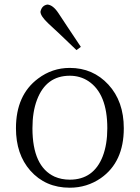

<svg xmlns="http://www.w3.org/2000/svg" viewBox="-20 -831 628 864"><path d="M293.9 13.7Q184.6 13.7 116.2 -63.5Q51.8 -136.7 51.8 -253.9Q51.8 -403.3 151.4 -477.5Q214.8 -525.4 293.9 -525.4Q398.4 -525.4 467.8 -450.2Q537.1 -375 537.1 -253.9Q537.1 -101.6 433.6 -29.3Q371.1 13.7 293.9 13.7ZM293.9 -22.5Q401.4 -22.5 442.4 -127.9Q462.9 -181.6 462.9 -253.9Q462.9 -409.2 377.9 -465.8Q340.8 -490.2 293.9 -490.2Q187.5 -490.2 146.5 -381.8Q126 -328.1 126 -253.9Q126 -82 225.6 -36.1Q256.8 -22.5 293.9 -22.5ZM343.8 -620.1 324.2 -605.5Q239.3 -687.5 197.3 -725.6Q162.1 -758.8 162.1 -778.3Q168 -806.6 193.4 -810.5Q218.8 -808.6 243.2 -771.5Q255.9 -752 283.2 -710.9Q323.2 -650.4 343.8 -620.1Z"/></svg>

Font: GenYoMin JP Light
Style: Regular
Weight: 300
Version: Version 1.001;PS 1;hotconv 16.6.51;makeotf.lib2.5.65220 DEVE